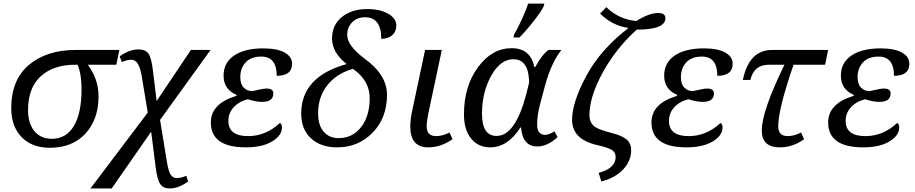

<svg xmlns="http://www.w3.org/2000/svg" viewBox="-20 -816 5127 1076"><path d="M648.9 -536.1 631.8 -453.1H472.2Q532.2 -371.6 532.2 -276.9Q532.2 -146.5 458.7 -67.1Q385.3 12.2 258.8 12.2Q159.2 12.2 101.1 -47.6Q43 -107.4 43 -210Q43 -368.7 142.3 -452.4Q241.7 -536.1 404.8 -536.1ZM415 -453.1H398.9Q279.8 -453.1 208.5 -388.7Q137.2 -324.2 137.2 -198.2Q137.2 -123.5 173.1 -80.8Q209 -38.1 270 -38.1Q351.1 -38.1 394 -110.1Q437 -182.1 437 -315.9Q437 -399.4 415 -453.1Z M606 240.2H486.8L808.1 -185.1L773.9 -391.1Q758.8 -481 717.8 -481Q688 -481 663.1 -467.8L650.9 -500Q704.6 -539.1 756.8 -539.1Q793.5 -539.1 811 -516.6Q828.6 -494.1 836.9 -420.9L857.9 -250L1049.8 -536.1H1160.2L877 -144L915 88.9Q924.8 149.4 938.5 165.8Q952.1 182.1 969.2 182.1Q995.6 182.1 1023.9 168.9L1034.2 201.2Q980.5 240.2 930.2 240.2Q895 240.2 877.9 215.3Q860.8 190.4 852.1 119.1L827.1 -78.1Z M1304.7 -278.8 1305.7 -284.2Q1232.9 -314.9 1232.9 -392.1Q1232.9 -464.8 1292.2 -504.9Q1351.6 -544.9 1455.1 -544.9Q1532.7 -544.9 1574.7 -521.7Q1616.7 -498.5 1616.7 -459Q1616.7 -391.1 1530.8 -391.1Q1530.8 -499 1443.8 -499Q1387.2 -499 1356.9 -466.6Q1326.7 -434.1 1326.7 -383.8Q1326.7 -343.8 1346.4 -324.5Q1366.2 -305.2 1394 -305.2Q1394.5 -305.2 1413.1 -309.6Q1456.1 -319.8 1473.6 -319.8Q1511.7 -319.8 1511.7 -293Q1511.7 -245.1 1449.7 -245.1Q1412.6 -245.1 1369.6 -259.8Q1321.8 -249 1290.8 -216.3Q1259.8 -183.6 1259.8 -138.2Q1259.8 -53.2 1370.6 -53.2Q1469.2 -53.2 1548.8 -127Q1560.1 -119.6 1560.1 -102.1Q1560.1 -56.6 1505.1 -23.4Q1450.2 9.8 1357.9 9.8Q1161.6 9.8 1161.6 -129.9Q1161.6 -235.8 1304.7 -278.8Z M1922.9 -457Q1840.8 -521.5 1840.8 -600.1Q1840.8 -676.3 1896 -720.7Q1951.2 -765.1 2037.1 -765.1Q2112.3 -765.1 2156.7 -738.3Q2201.2 -711.4 2201.2 -673.8Q2201.2 -639.2 2178 -618.7Q2154.8 -598.1 2116.7 -598.1Q2116.7 -719.2 2025.9 -719.2Q1981.4 -719.2 1953.6 -691.2Q1925.8 -663.1 1925.8 -620.1Q1925.8 -560.1 2023.9 -486.8Q2148.9 -396 2148.9 -285.2Q2148.9 -155.3 2068.4 -72.8Q1987.8 9.8 1870.1 9.8Q1776.9 9.8 1722.4 -41Q1668 -91.8 1668 -179.2Q1668 -386.7 1922.9 -457ZM1958 -430.2Q1865.2 -403.8 1814 -337.9Q1762.7 -272 1762.7 -181.2Q1762.7 -114.3 1793.7 -78.1Q1824.7 -42 1878.9 -42Q1955.6 -42 2003.7 -103.8Q2051.8 -165.5 2051.8 -266.1Q2051.8 -364.7 1958 -430.2Z M2456.1 -536.1 2383.3 -193.8Q2371.1 -136.2 2371.1 -107.9Q2371.1 -53.2 2424.3 -53.2Q2459.5 -53.2 2499 -73.2L2516.1 -36.1Q2451.2 9.8 2379.9 9.8Q2279.3 9.8 2279.3 -106.9Q2279.3 -144.5 2289.1 -190.9L2362.3 -536.1Z M2899.9 -101.1H2896Q2825.2 9.8 2727.1 9.8Q2659.7 9.8 2619.9 -40Q2580.1 -89.8 2580.1 -174.8Q2580.1 -332.5 2658.7 -439.2Q2737.3 -545.9 2847.2 -545.9Q2953.1 -545.9 2974.1 -440.9H2980Q3016.6 -509.3 3054.2 -536.1H3126Q3069.3 -463.4 3035.2 -338.9L3005.9 -229Q2990.2 -170.4 2990.2 -117.2Q2990.2 -60.1 3036.1 -60.1Q3056.2 -60.1 3086.9 -80.1L3105 -47.9Q3047.9 4.9 2991.2 4.9Q2909.2 4.9 2899.9 -101.1ZM2929.2 -288.1 2944.8 -351.1Q2946.8 -358.4 2941.4 -398.2Q2936 -438 2915 -460.9Q2894 -483.9 2856.9 -483.9Q2784.2 -483.9 2732.7 -391.4Q2681.2 -298.8 2681.2 -178.2Q2681.2 -54.2 2763.2 -54.2Q2867.7 -54.2 2929.2 -288.1ZM2860.4 -621.1Q2883.3 -660.6 2906.7 -712.4Q2930.2 -764.2 2939.9 -795.9H3030.3L3028.3 -784.2Q3018.1 -758.3 2972.9 -700.4Q2927.7 -642.6 2891.1 -606H2857.9Z M3502 -659.2Q3407.7 -673.8 3343.3 -740.2L3377.9 -775.9Q3448.2 -707 3546.4 -698.2Q3617.2 -743.2 3668 -743.2Q3709 -743.2 3709 -713.9Q3709 -649.9 3548.3 -649.9Q3432.6 -545.9 3357.9 -409.7Q3283.2 -273.4 3283.2 -170.9Q3283.2 -134.3 3305.2 -112.5Q3327.1 -90.8 3408.2 -70.8Q3465.3 -56.6 3491.2 -34.7Q3517.1 -12.7 3517.1 25.9Q3517.1 84.5 3473.4 132.3Q3429.7 180.2 3350.1 201.2L3335 152.8Q3430.2 127 3430.2 64Q3430.2 37.1 3408.4 23.9Q3386.7 10.7 3327.1 -2.9Q3186 -34.7 3186 -144Q3186 -241.7 3265.1 -389.6Q3344.2 -537.6 3502 -659.2Z M3773.9 -278.8 3774.9 -284.2Q3702.1 -314.9 3702.1 -392.1Q3702.1 -464.8 3761.5 -504.9Q3820.8 -544.9 3924.3 -544.9Q4002 -544.9 4043.9 -521.7Q4085.9 -498.5 4085.9 -459Q4085.9 -391.1 4000 -391.1Q4000 -499 3913.1 -499Q3856.4 -499 3826.2 -466.6Q3795.9 -434.1 3795.9 -383.8Q3795.9 -343.8 3815.7 -324.5Q3835.4 -305.2 3863.3 -305.2Q3863.8 -305.2 3882.3 -309.6Q3925.3 -319.8 3942.9 -319.8Q3981 -319.8 3981 -293Q3981 -245.1 3918.9 -245.1Q3881.8 -245.1 3838.9 -259.8Q3791 -249 3760 -216.3Q3729 -183.6 3729 -138.2Q3729 -53.2 3839.8 -53.2Q3938.5 -53.2 4018.1 -127Q4029.3 -119.6 4029.3 -102.1Q4029.3 -56.6 3974.4 -23.4Q3919.4 9.8 3827.1 9.8Q3630.9 9.8 3630.9 -129.9Q3630.9 -235.8 3773.9 -278.8Z M4376 -453.1H4287.1Q4205.6 -453.1 4185.1 -368.2H4143.1Q4177.7 -536.1 4307.1 -536.1H4621.1L4604 -453.1H4427.2Q4341.3 -204.6 4341.3 -107.9Q4341.3 -53.2 4394 -53.2Q4429.7 -53.2 4469.2 -73.2L4486.3 -36.1Q4423.8 9.8 4350.1 9.8Q4249 9.8 4249 -85Q4249 -191.9 4376 -453.1Z M4764.2 -278.8 4765.1 -284.2Q4692.4 -314.9 4692.4 -392.1Q4692.4 -464.8 4751.7 -504.9Q4811 -544.9 4914.6 -544.9Q4992.2 -544.9 5034.2 -521.7Q5076.2 -498.5 5076.2 -459Q5076.2 -391.1 4990.2 -391.1Q4990.2 -499 4903.3 -499Q4846.7 -499 4816.4 -466.6Q4786.1 -434.1 4786.1 -383.8Q4786.1 -343.8 4805.9 -324.5Q4825.7 -305.2 4853.5 -305.2Q4854 -305.2 4872.6 -309.6Q4915.5 -319.8 4933.1 -319.8Q4971.2 -319.8 4971.2 -293Q4971.2 -245.1 4909.2 -245.1Q4872.1 -245.1 4829.1 -259.8Q4781.2 -249 4750.2 -216.3Q4719.2 -183.6 4719.2 -138.2Q4719.2 -53.2 4830.1 -53.2Q4928.7 -53.2 5008.3 -127Q5019.5 -119.6 5019.5 -102.1Q5019.5 -56.6 4964.6 -23.4Q4909.7 9.8 4817.4 9.8Q4621.1 9.8 4621.1 -129.9Q4621.1 -235.8 4764.2 -278.8Z"/></svg>

Font: Droid Serif
Style: Italic
Weight: 400
Italic angle: -12°
Designer: Monotype Design team
Foundry: Monotype Imaging Inc.
Version: Version 1.03